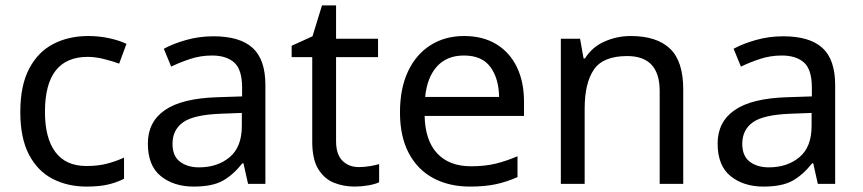

<svg xmlns="http://www.w3.org/2000/svg" viewBox="-20 -679 3185 709"><path d="M300 10Q229 10 173.5 -19Q118 -48 86.5 -109Q55 -170 55 -265Q55 -364 88 -426Q121 -488 177.5 -517Q234 -546 306 -546Q347 -546 385 -537.5Q423 -529 447 -517L420 -444Q396 -453 364 -461Q332 -469 304 -469Q146 -469 146 -266Q146 -169 184.5 -117.5Q223 -66 299 -66Q343 -66 376.5 -75Q410 -84 438 -97V-19Q411 -5 378.5 2.5Q346 10 300 10Z M768 -545Q866 -545 913 -502Q960 -459 960 -365V0H896L879 -76H875Q840 -32 801.5 -11Q763 10 695 10Q622 10 574 -28.5Q526 -67 526 -149Q526 -229 589 -272.5Q652 -316 783 -320L874 -323V-355Q874 -422 845 -448Q816 -474 763 -474Q721 -474 683 -461.5Q645 -449 612 -433L585 -499Q620 -518 668 -531.5Q716 -545 768 -545ZM794 -259Q694 -255 655.5 -227Q617 -199 617 -148Q617 -103 644.5 -82Q672 -61 715 -61Q783 -61 828 -98.5Q873 -136 873 -214V-262Z M1305 -62Q1325 -62 1346 -65.5Q1367 -69 1380 -73V-6Q1366 1 1340 5.5Q1314 10 1290 10Q1248 10 1212.5 -4.5Q1177 -19 1155 -55Q1133 -91 1133 -156V-468H1057V-510L1134 -545L1169 -659H1221V-536H1376V-468H1221V-158Q1221 -109 1244.5 -85.5Q1268 -62 1305 -62Z M1694 -546Q1763 -546 1812.5 -516Q1862 -486 1888.5 -431.5Q1915 -377 1915 -304V-251H1548Q1550 -160 1594.5 -112.5Q1639 -65 1719 -65Q1770 -65 1809.5 -74.5Q1849 -84 1891 -102V-25Q1850 -7 1810 1.5Q1770 10 1715 10Q1639 10 1580.5 -21Q1522 -52 1489.5 -113.5Q1457 -175 1457 -264Q1457 -352 1486.5 -415Q1516 -478 1569.5 -512Q1623 -546 1694 -546ZM1693 -474Q1630 -474 1593.5 -433.5Q1557 -393 1550 -321H1823Q1822 -389 1791 -431.5Q1760 -474 1693 -474Z M2309 -546Q2405 -546 2454 -499.5Q2503 -453 2503 -349V0H2416V-343Q2416 -472 2296 -472Q2207 -472 2173 -422Q2139 -372 2139 -278V0H2051V-536H2122L2135 -463H2140Q2166 -505 2212 -525.5Q2258 -546 2309 -546Z M2872 -545Q2970 -545 3017 -502Q3064 -459 3064 -365V0H3000L2983 -76H2979Q2944 -32 2905.5 -11Q2867 10 2799 10Q2726 10 2678 -28.5Q2630 -67 2630 -149Q2630 -229 2693 -272.5Q2756 -316 2887 -320L2978 -323V-355Q2978 -422 2949 -448Q2920 -474 2867 -474Q2825 -474 2787 -461.5Q2749 -449 2716 -433L2689 -499Q2724 -518 2772 -531.5Q2820 -545 2872 -545ZM2898 -259Q2798 -255 2759.5 -227Q2721 -199 2721 -148Q2721 -103 2748.5 -82Q2776 -61 2819 -61Q2887 -61 2932 -98.5Q2977 -136 2977 -214V-262Z"/></svg>

Font: Noto Sans Historical
Style: Regular
Weight: 400
Designer: Monotype Design Team
Foundry: Monotype Imaging Inc.
Version: Version 2.013; ttfautohint (v1.8.4.7-5d5b)